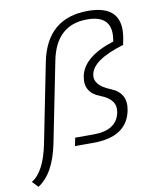

<svg xmlns="http://www.w3.org/2000/svg" viewBox="-176 -770 840 1022"><g transform="rotate(-10 243.5 -259.0)"><path d="M66.9 -34.2Q35.2 124.5 -51.8 179.7L-82 147.9Q-12.7 106.4 16.6 -39.1L102.1 -468.3Q147.9 -696.8 369.6 -696.8Q564.9 -696.8 528.3 -512.7L522.9 -485.8Q354.5 -435.5 339.4 -359.9Q327.6 -300.8 416 -265.9Q504.4 -231 485.8 -137.7Q458.5 0 275.9 0H177.2L186 -43.9H285.6Q411.1 -43.9 429.7 -137.7Q443.4 -206.5 356.9 -239Q270.5 -271.5 287.6 -358.4Q308.1 -460 474.1 -512.7Q502 -652.8 357.4 -652.8Q190.4 -652.8 153.3 -466.8Z"/></g></svg>

Font: Sansation Light
Style: Light Italic
Weight: 300
Designer: Bernd Montag
Version: Version 1.301